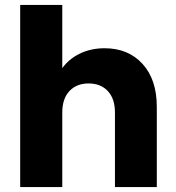

<svg xmlns="http://www.w3.org/2000/svg" viewBox="-20 -760 714 780"><path d="M405 -564Q501 -564 559 -500.5Q617 -437 617 -326V0H447V-303Q447 -359 418 -390Q389 -421 340 -421Q291 -421 262 -390Q233 -359 233 -303V0H62V-740H233V-483Q259 -520 304 -542Q349 -564 405 -564Z"/></svg>

Font: MSTAGE
Style: Bold
Weight: 700
Designer: Ninad Kale (Devanagari), Jonny Pinhorn (Latin)
Foundry: Indian Type Foundry
Version: 4.004